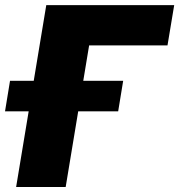

<svg xmlns="http://www.w3.org/2000/svg" viewBox="-64 -748 717 768"><path d="M632.8 -727.5 606 -566.4H292.5L198.7 0H0.5L121.1 -727.5ZM-43.9 -302.7 -23.9 -424.8H428.7L408.7 -302.7Z"/></svg>

Font: Inter 17pt Black
Style: Italic
Weight: 900
Italic angle: -9.3988°
Version: Version 4.001;git-66647c0bb